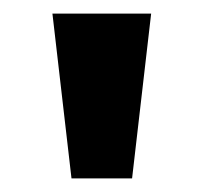

<svg xmlns="http://www.w3.org/2000/svg" viewBox="-20 -720 299 282"><path d="M57 -700H202L174 -458H85Z"/></svg>

Font: Haskoy Bold
Style: Regular
Weight: 700
Designer: Ertekin Erdin
Foundry: Ertekin Erdin
Version: Version 1.500; ttfautohint (v1.8.3)